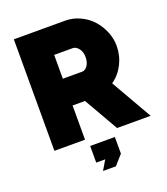

<svg xmlns="http://www.w3.org/2000/svg" viewBox="-163 -823 1001 1149"><g transform="rotate(-20 337.5 -248.5)"><path d="M61 0V-710H387.2Q437.5 -710 482.9 -688.5Q528.3 -667 559.1 -632.3Q589.8 -597.7 607.9 -553.5Q626 -509.3 626 -463.9Q626 -402.3 598.9 -348.6Q571.8 -294.9 523.9 -261.2L673.8 0H460L335 -217.8H255.9V0ZM255.9 -388.2H378.9Q397.9 -388.2 413.1 -408.9Q428.2 -429.7 428.2 -463.9Q428.2 -498 411.1 -519Q394 -540 374 -540H255.9ZM293 212.9 329.1 151.9H272V45.9H429.2V151.9L375 212.9Z"/></g></svg>

Font: Rawline Black
Style: Regular
Weight: 900
Designer: Matt McInerney, Pablo Impallari, Rodrigo Fuenzalida
Foundry: Matt McInerney, Pablo Impallari, Rodrigo Fuenzalida
Version: Version 4.020;PS 004.020;hotconv 1.0.88;makeotf.lib2.5.64775